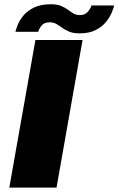

<svg xmlns="http://www.w3.org/2000/svg" viewBox="-20 -858 542 878"><path d="M22.5 0 142 -675H357.5L238.5 0ZM344 -705.5Q315.5 -705.5 296.8 -713.2Q278 -721 264.2 -731Q250.5 -741 237.5 -748.5Q224.5 -756 207.5 -756Q181.5 -756 169.5 -740.2Q157.5 -724.5 155 -712.5H50.5Q53 -724 61.2 -744.8Q69.5 -765.5 87.2 -787Q105 -808.5 135.5 -823.5Q166 -838.5 212.5 -838.5Q241 -838.5 259 -831Q277 -823.5 290 -813.8Q303 -804 315.8 -796.5Q328.5 -789 346 -789Q369 -789 382.2 -805Q395.5 -821 398 -833H502Q499.5 -821.5 491 -800.5Q482.5 -779.5 465 -757.8Q447.5 -736 418 -720.8Q388.5 -705.5 344 -705.5Z"/></svg>

Font: Anybody ExtraExpanded ExtraBold
Style: Italic
Weight: 800
Width: 8
Italic angle: -10°
Designer: Tyler Finck
Foundry: Etcetera Type Company
Version: Version 1.010; ttfautohint (v1.8.3) -l 8 -r 50 -G 200 -x 14 